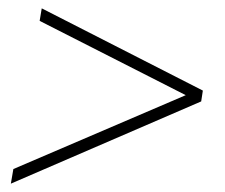

<svg xmlns="http://www.w3.org/2000/svg" viewBox="-20 -502 540 460"><path d="M80 -482 466 -285 462 -259 6 -62 12 -97 425 -274 75 -452Z"/></svg>

Font: Spectral ExtraLight
Style: Italic
Weight: 275
Italic angle: -10°
Designer: Jean-Baptiste Levee
Foundry: Production Type
Version: Version 2.001